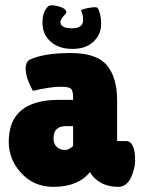

<svg xmlns="http://www.w3.org/2000/svg" viewBox="-20 -716 557 746"><path d="M209 -328H264V-338Q264 -364 255.5 -371.5Q247 -379 216 -379Q176 -379 108 -363Q90 -395 83.5 -421.5Q77 -448 81 -463.5Q85 -479 97 -485Q153 -510 254 -510Q354 -510 394 -464Q435 -417 435 -326V-168H469Q505 -168 505 -93Q505 -60 488 -24Q470 10 440 10Q387 10 353 -19Q338 -31 330 -48Q284 10 187 10Q113 10 64 -42Q14 -95 14 -165Q14 -328 209 -328ZM264 -226H236Q188 -226 188 -179Q188 -147 214.5 -136.5Q241 -126 264 -149ZM260 -606Q303 -606 303 -639Q303 -660 295 -674Q295 -679 318 -684Q338 -688 348 -688Q355 -688 359 -686Q373 -663 373 -623Q373 -582 343 -554Q314 -526 261 -526Q209 -526 177 -554Q145 -582 145 -628Q145 -672 168 -692Q177 -699 205 -692Q233 -685 237 -672Q239 -665 232 -659Q209 -636 217 -621Q225 -606 260 -606Z"/></svg>

Font: FC Lilita One
Style: Regular
Weight: 400
Designer: Juan Montoreano
Foundry: Juan Montoreano
Version: Version 1.002